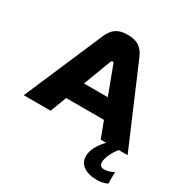

<svg xmlns="http://www.w3.org/2000/svg" viewBox="-204 -844 1204 1249"><g transform="rotate(30 398.5 -219.5)"><path d="M261 -589 8 0H210L256 -122H540L586 0H627C583 45 556 95 556 139C556 203 608 240 698 240C722 240 750 234 772 223V136C749 150 724 157 699 157C678 157 666 143 666 123C666 90 686 46 721 0H788L536 -590C510 -651 471 -679 399 -679C325 -679 288 -651 261 -589ZM309 -262 388 -470C390 -476 395 -479 399 -479C404 -479 408 -476 410 -470L488 -262Z"/></g></svg>

Font: LT Wave Black
Style: Regular
Weight: 900
Designer: Daniel Lyons
Version: Version 2.5 (Glyphs App)